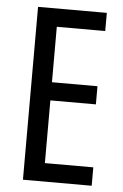

<svg xmlns="http://www.w3.org/2000/svg" viewBox="-52 -752 506 790"><g transform="rotate(5 201.0 -357.0)"><path d="M357 0H73V-714H357V-639H157V-410H345V-335H157V-76H357Z"/></g></svg>

Font: Noto Sans Malayalam ExtraCondensed
Style: Regular
Weight: 400
Width: 2
Designer: Jelle Bosma - Monotype Design Team
Foundry: Monotype Imaging Inc.
Version: Version 2.104; ttfautohint (v1.8.4.7-5d5b)